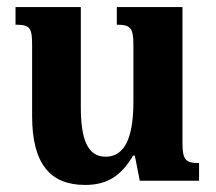

<svg xmlns="http://www.w3.org/2000/svg" viewBox="-20 -512 612 544"><path d="M221 12C283 12 323 -13 357 -71H362L376 0H544V-50C507 -50 497 -58 497 -106V-492H311V-442C350 -442 358 -433 358 -384V-225C358 -138 341 -68 279 -68C227 -68 209 -120 209 -208V-492H24V-442C66 -442 71 -433 71 -382V-183C71 -47 123 12 221 12Z"/></svg>

Font: Noto Serif Armenian SemiCondensed
Style: Bold
Weight: 700
Width: 4
Designer: Monotype Design Team
Foundry: Monotype Imaging Inc.
Version: Version 2.008